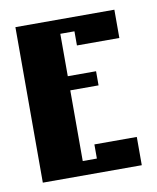

<svg xmlns="http://www.w3.org/2000/svg" viewBox="-59 -488 438 535"><g transform="rotate(-10 160.0 -220.0)"><path d="M20 -440H300V-360H180V-400H140V-280H220V-240H140V-40H180V-80H300V0H20Z"/></g></svg>

Font: SOV_poster
Style: Bold
Weight: 700
Version: Version 1.00